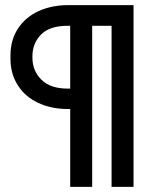

<svg xmlns="http://www.w3.org/2000/svg" viewBox="-20 -726 601 752"><path d="M417 -625H341V6H255V-299H246Q181 -299 130 -323Q78 -347 50 -392Q21 -436 21 -497V-508Q21 -570 51 -615Q80 -659 132 -683Q184 -706 248 -706H503V6H417ZM255 -379V-625H245Q176 -625 142 -592Q107 -557 107 -506V-500Q107 -449 142 -414Q177 -379 245 -379Z"/></svg>

Font: Rilu
Style: Bold
Weight: 500
Designer: Alí Sinisterra
Foundry: Alí Sinisterra
Version: ""